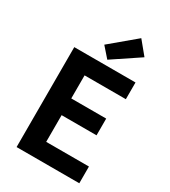

<svg xmlns="http://www.w3.org/2000/svg" viewBox="-238 -1120 1090 1233"><g transform="rotate(30 307.5 -503.0)"><path d="M91 0H556V-124H239V-322H498V-446H239V-617H545V-741H91ZM315 -777 514 -910 435 -1006 250 -851Z"/></g></svg>

Font: Noto Sans Mono CJK SC
Style: Bold
Weight: 700
Designer: Ryoko NISHIZUKA 西塚涼子 (kana, bopomofo & ideographs); Paul D. Hunt (Latin, Greek & Cyrillic); Sandoll Communications 산돌커뮤니
Foundry: Adobe
Version: Version 2.004;hotconv 1.0.118;makeotfexe 2.5.65603